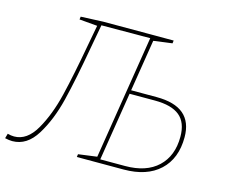

<svg xmlns="http://www.w3.org/2000/svg" viewBox="-126 -826 1133 966"><g transform="rotate(15 440.5 -342.5)"><path d="M656 -395Q844 -395 844 -236Q844 -125 777 -62.5Q710 0 589 0H346L348 -15L445 -28L548 -673L294 -672L272 -552Q241 -376 213.5 -264.5Q186 -153 136.5 -73Q87 7 11 7Q-5 7 -27 2L-20 -23Q-2 -18 14 -18Q81 -18 126.5 -97Q172 -176 198.5 -285.5Q225 -395 255 -562L274 -664L180 -672L182 -687L298 -692H665L663 -677L566 -664L523 -395ZM592 -19Q702 -19 762.5 -76Q823 -133 823 -233Q823 -307 781 -341.5Q739 -376 652 -376H520L463 -19Z"/></g></svg>

Font: Bitter Pro Thin
Style: Italic
Weight: 250
Italic angle: -9°
Designer: Sol Matas, and Bitter project Authors
Foundry: Sol Matas
Version: Version 1.010